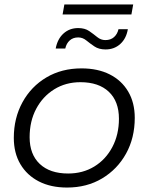

<svg xmlns="http://www.w3.org/2000/svg" viewBox="-20 -837 667 862"><path d="M281 5Q208 5 154.5 -22.5Q101 -50 71.5 -100Q42 -150 42 -218Q42 -307 81 -378Q120 -449 188.5 -489.5Q257 -530 346 -530Q419 -530 472.5 -503Q526 -476 555.5 -426Q585 -376 585 -308Q585 -218 546 -147.5Q507 -77 438.5 -36Q370 5 281 5ZM286 -58Q352 -58 403.5 -89.5Q455 -121 484.5 -177Q514 -233 514 -304Q514 -382 468.5 -425Q423 -468 341 -468Q275 -468 223.5 -436Q172 -404 142.5 -348.5Q113 -293 113 -221Q113 -144 158.5 -101Q204 -58 286 -58ZM454 -615Q424 -615 404 -628.5Q384 -642 367.5 -655.5Q351 -669 331 -669Q308 -669 293 -655.5Q278 -642 273 -619H230Q238 -662 265 -686.5Q292 -711 331 -711Q361 -711 380.5 -697.5Q400 -684 416.5 -670.5Q433 -657 453 -657Q477 -657 492 -670.5Q507 -684 512 -706H554Q547 -664 520 -639.5Q493 -615 454 -615ZM261 -772 269 -817H578L570 -772Z"/></svg>

Font: Montserrat
Style: Italic
Weight: 400
Italic angle: -11.3°
Designer: Julieta Ulanovsky
Foundry: Julieta Ulanovsky
Version: Version 9.000; ttfautohint (v1.8.4.7-5d5b)